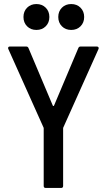

<svg xmlns="http://www.w3.org/2000/svg" viewBox="-20 -930 531 949"><path d="M195 -300 21 -688 20 -692Q20 -700 29 -700H110Q118 -700 121 -692L241 -408Q242 -406 244 -406Q246 -406 247 -408L367 -692Q370 -700 378 -700H459Q464 -700 466.5 -696.5Q469 -693 467 -688L293 -300Q292 -299 292 -295V-11Q292 -1 282 -1H206Q196 -1 196 -11V-295Q196 -299 195 -300ZM268 -846Q268 -874 286 -892Q304 -910 332 -910Q360 -910 378 -892Q396 -874 396 -846Q396 -818 378 -800Q360 -782 332 -782Q304 -782 286 -800Q268 -818 268 -846ZM96 -846Q96 -874 114 -892Q132 -910 160 -910Q188 -910 206 -892Q224 -874 224 -846Q224 -818 206 -800Q188 -782 160 -782Q132 -782 114 -800Q96 -818 96 -846Z"/></svg>

Font: Barlow Semi Condensed Medium
Style: Regular
Weight: 500
Width: 4
Designer: Jeremy Tribby
Foundry: Tribby Type
Version: Version 1.422; ttfautohint (v1.8)